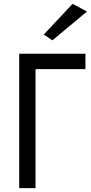

<svg xmlns="http://www.w3.org/2000/svg" viewBox="-20 -980 475 1000"><path d="M433 -920 253 -770 208 -800 358 -960ZM80 -700H425V-620H165V0H80Z"/></svg>

Font: Von Book
Style: Regular
Weight: 400
Version: Version 4.000; ttfautohint (v1.8.4.7-5d5b)